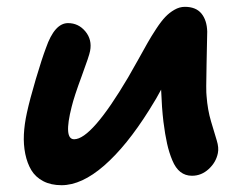

<svg xmlns="http://www.w3.org/2000/svg" viewBox="-20 -526 723 565"><path d="M161.1 19Q129.9 19 107.2 7.1Q84.5 -4.9 72.3 -25.1Q60.1 -45.4 54.4 -73Q48.8 -100.6 50.3 -130.6Q51.8 -160.6 59.1 -193.8Q67.4 -232.4 85.4 -293.2Q103.5 -354 115.2 -384.8Q140.6 -458 180.2 -458Q210.9 -458 231.2 -433.6Q251.5 -409.2 245.1 -376Q242.7 -362.3 220.5 -302.2Q198.2 -242.2 190.9 -211.9Q166.5 -116.2 198.2 -116.2Q249.5 -116.2 356.9 -297.9Q368.7 -317.9 386.2 -349.6Q403.8 -381.3 414.3 -399.9Q424.8 -418.5 439.7 -441.2Q454.6 -463.9 466.6 -476.3Q478.5 -488.8 493.4 -497.3Q508.3 -505.9 523.9 -505.9Q556.6 -505.9 572.8 -486.1Q588.9 -466.3 589.8 -433.1Q589.8 -423.3 587.9 -339.4Q585.9 -255.4 587.9 -243.2Q590.8 -203.1 601.1 -168.5Q611.3 -133.8 617.9 -112.5Q624.5 -91.3 621.1 -75.2Q615.7 -48.3 594.2 -28.6Q572.8 -8.8 544.9 -8.8Q525.4 -8.8 511 -20Q496.6 -31.2 487.1 -54.2Q477.5 -77.1 471.7 -103.3Q465.8 -129.4 460.9 -168Q456.1 -208.5 454.1 -262.2Q442.9 -240.2 418.9 -202.1Q352.5 -96.2 286.4 -38.6Q220.2 19 161.1 19Z"/></svg>

Font: Shantell Sans Irregular
Style: Italic
Weight: 600
Italic angle: -11.31°
Designer: Stephen Nixon, Anya Danilova, Shantell Martin
Foundry: Arrow Type
Version: Version 1.006;[9816181b4]